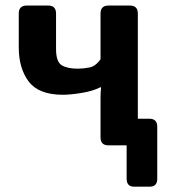

<svg xmlns="http://www.w3.org/2000/svg" viewBox="-20 -533 622 704"><path d="M48.8 -359.4V-483.4Q48.8 -512.7 78.1 -512.7H156.2Q185.5 -512.7 185.5 -483.4V-353.5Q185.5 -306.6 206.1 -293.9Q226.6 -281.2 265.6 -281.2Q286.1 -281.2 308.1 -285.6Q330.1 -290 348.6 -315.4V-483.4Q348.6 -512.7 377.9 -512.7H456.1Q485.4 -512.7 485.4 -483.4V-97.7H527.3Q556.6 -97.7 556.6 -68.4V122.1Q556.6 151.4 529.8 151.4H471.2Q444.3 151.4 444.3 122.1V0H377.9Q348.6 0 348.6 -29.3V-173.8Q348.6 -193.4 350.6 -212.9H347.7Q318.4 -198.2 277.3 -191.9Q236.3 -185.5 210.9 -185.5Q122.1 -185.5 85.4 -233.9Q48.8 -282.2 48.8 -359.4Z"/></svg>

Font: Istok
Style: Bold
Weight: 700
Designer: Andrey V. Panov
Foundry: Andrey V. Panov
Version: Version 1.0.1